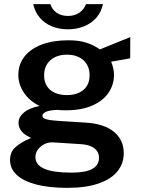

<svg xmlns="http://www.w3.org/2000/svg" viewBox="-20 -732 679 927"><path d="M28.5 40.5Q28.5 0.5 56 -22.8Q83.5 -46 119.5 -61Q122 -62 130 -66Q127 -67.5 110 -76.8Q93 -86 81.2 -102.2Q69.5 -118.5 69.5 -139Q69.5 -167 95.8 -189Q122 -211 171.5 -220.5Q122.5 -244 95.5 -284.5Q68.5 -325 68.5 -370.5Q68.5 -422 98.8 -459.8Q129 -497.5 183.5 -517.5Q238 -537.5 309.5 -537.5Q360 -537.5 395.2 -526.5Q430.5 -515.5 462.5 -493.5L609 -553L608.5 -450.5L516.5 -434Q523 -419.5 526.8 -402Q530.5 -384.5 530.5 -371Q530.5 -323.5 504.2 -284.5Q478 -245.5 425.8 -222.5Q373.5 -199.5 299.5 -199.5Q271.5 -199.5 257 -201.5Q219 -200 202 -192.2Q185 -184.5 185 -173.5Q185 -164.5 194.8 -159.5Q204.5 -154.5 224 -152Q243.5 -149.5 281.5 -147L393.5 -140Q483 -134.5 530.2 -95.5Q577.5 -56.5 577.5 7.5Q577.5 57.5 547 95.2Q516.5 133 455.5 154Q394.5 175 305.5 175Q217 175 155 158.8Q93 142.5 60.8 112.5Q28.5 82.5 28.5 40.5ZM326 101.5Q393 101.5 425.5 83.5Q458 65.5 458 29.5Q458 1.5 435.5 -16Q413 -33.5 370.5 -36L237 -44.5Q215 -46 195.2 -36.5Q175.5 -27 163.2 -10.2Q151 6.5 151 26Q151 64 194 82.8Q237 101.5 326 101.5ZM303.5 -273Q353 -273 382.8 -298Q412.5 -323 412.5 -368Q412.5 -414.5 382.8 -441.2Q353 -468 303.5 -468Q253.5 -468 223.2 -441Q193 -414 193 -368Q193 -323.5 222.2 -298.2Q251.5 -273 303.5 -273ZM308 -590.5Q267 -590.5 232 -604.2Q197 -618 173 -645.5Q149 -673 140.5 -712H223Q231.5 -686 253.8 -670.5Q276 -655 308 -655Q340 -655 363 -670.8Q386 -686.5 395 -712H477Q469 -673.5 445 -646.2Q421 -619 385.5 -604.8Q350 -590.5 308 -590.5Z"/></svg>

Font: 1883 Sans SemiBold
Style: Regular
Weight: 600
Designer: 1883 Sans project is a fork of Public Sans.
Version: Version 1.009